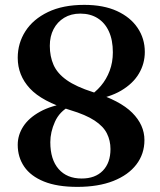

<svg xmlns="http://www.w3.org/2000/svg" viewBox="-20 -734 639 769"><path d="M289.5 14.5Q209 14.5 156 -7Q103 -28.5 77 -66.5Q51 -104.5 51 -154Q51 -193 73 -227.2Q95 -261.5 140 -286.5Q185 -311.5 254 -321.5L260 -309Q218.5 -287.5 200 -246.2Q181.5 -205 181.5 -164.5Q181.5 -95 214.8 -57Q248 -19 307 -19Q361.5 -19 392 -50.5Q422.5 -82 422.5 -137Q422.5 -171 408.2 -199.5Q394 -228 358.8 -251.2Q323.5 -274.5 261.5 -293Q148 -327.5 99.5 -380Q51 -432.5 51 -502.5Q51 -561 81.8 -609Q112.5 -657 172.2 -685.8Q232 -714.5 317.5 -714.5Q394.5 -714.5 448.5 -689.8Q502.5 -665 531.2 -622.2Q560 -579.5 560 -526Q560 -479 536.2 -439Q512.5 -399 465 -371Q417.5 -343 345.5 -333L332 -345.5Q361.5 -363.5 384 -390Q406.5 -416.5 419.2 -450.5Q432 -484.5 432 -524.5Q432 -573.5 416.2 -608Q400.5 -642.5 371.2 -661Q342 -679.5 301.5 -679.5Q264.5 -679.5 237 -662.8Q209.5 -646 194.5 -617.2Q179.5 -588.5 179.5 -550.5Q179.5 -508 194.5 -474Q209.5 -440 247.2 -413.2Q285 -386.5 352.5 -365Q460.5 -331.5 509.5 -282.5Q558.5 -233.5 558.5 -173Q558.5 -117.5 526.2 -75.2Q494 -33 433.8 -9.2Q373.5 14.5 289.5 14.5Z"/></svg>

Font: Fraunces Medium
Style: Regular
Weight: 500
Version: Version 1.000;[b76b70a41]